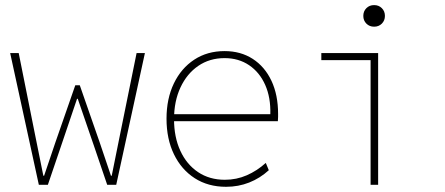

<svg xmlns="http://www.w3.org/2000/svg" viewBox="-20 -718 1728 746"><path d="M130.9 0 19.5 -511.7H52.7L114.3 -204.1L148.4 -35.2H151.4L195.3 -165L272.5 -386.7H290L367.2 -165L411.1 -35.2H414.1L448.2 -204.1L510.7 -511.7H543L431.6 0H396.5L345.7 -149.4L282.2 -334H279.3L216.8 -149.4L166 0Z M858.4 7.8Q788.6 7.8 736.6 -25.6Q684.6 -59.1 655.8 -118.7Q627 -178.2 627 -256.8Q627 -334.5 655.5 -393.8Q684.1 -453.1 734.9 -486.3Q785.6 -519.5 852.5 -519.5Q915 -519.5 961.9 -489.3Q1008.8 -459 1034.7 -404.1Q1060.5 -349.1 1060.5 -275.4Q1060.5 -273.4 1060.5 -263.7Q1060.5 -253.9 1059.6 -247.1H650.4V-274.4H1030.3Q1032.2 -338.9 1010.5 -387.9Q988.8 -437 948 -464.6Q907.2 -492.2 852.5 -492.2Q794.4 -492.2 750.2 -461.9Q706.1 -431.6 681.2 -378.2Q656.2 -324.7 656.2 -254.9Q656.2 -185.1 680.7 -132.1Q705.1 -79.1 749.5 -49.3Q793.9 -19.5 853.5 -19.5Q898.9 -19.5 938.7 -36.9Q978.5 -54.2 1012.7 -85L1024.4 -56.6Q990.2 -25.4 948.2 -8.8Q906.2 7.8 858.4 7.8Z M1419.9 0V-511.7H1449.2V0ZM1228.5 -484.4V-511.7H1449.2V-484.4ZM1433.6 -614.3Q1415.5 -614.3 1403.6 -626.2Q1391.6 -638.2 1391.6 -656.2Q1391.6 -674.3 1403.6 -686.3Q1415.5 -698.2 1433.6 -698.2Q1451.7 -698.2 1463.6 -686.3Q1475.6 -674.3 1475.6 -656.2Q1475.6 -638.2 1463.6 -626.2Q1451.7 -614.3 1433.6 -614.3Z"/></svg>

Font: Reddit Mono ExtraLight
Style: Regular
Weight: 250
Monospace: yes
Designer: Stephen Hutchings
Foundry: Reddit
Version: Version 1.014